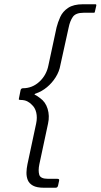

<svg xmlns="http://www.w3.org/2000/svg" viewBox="-20 -767 473 903"><path d="M253 106Q252 110 249.5 113Q247 116 241 116H187Q153 116 135 106Q117 96 110.5 79.5Q104 63 104.5 44Q105 25 109 6L150 -186Q156 -214 150.5 -237.5Q145 -261 129 -275Q122 -283 109 -290Q96 -297 75 -297Q68 -297 68.5 -301Q69 -305 70 -309L77 -344Q78 -347 80.5 -349.5Q83 -352 88 -352Q132 -352 165.5 -383Q199 -414 208 -461L246 -638Q252 -662 263.5 -687.5Q275 -713 300.5 -730Q326 -747 370 -747H428Q432 -747 432.5 -745.5Q433 -744 433 -741L426 -711Q426 -709 424.5 -708Q423 -707 419 -707H373Q336 -707 322.5 -687.5Q309 -668 303 -638L264 -461Q259 -431 242 -404Q225 -377 201 -357Q177 -337 148 -327Q144 -326 143 -324Q142 -322 144 -321Q148 -320 155.5 -315Q163 -310 168 -306Q194 -288 204 -255Q214 -222 206 -186L165 6Q159 35 164.5 54.5Q170 74 206 74H249Q255 74 257 76Q259 78 258 83Z"/></svg>

Font: Glory Light
Style: Italic
Weight: 300
Italic angle: -12°
Version: Version 1.011